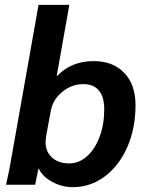

<svg xmlns="http://www.w3.org/2000/svg" viewBox="-20 -762 598 792"><path d="M140 -66H138Q136 -58 134 -44L125 0H5Q17 -50 31 -133L139 -742H266L214 -449H216Q275 -510 366 -510Q446 -510 492.5 -461.5Q539 -413 539 -328Q539 -232 505 -155Q471 -78 412 -34Q353 10 280 10Q236 10 196 -11.5Q156 -33 140 -66ZM410 -311Q410 -362 388 -388.5Q366 -415 324 -415Q275 -415 236 -382.5Q197 -350 189 -302L170 -199Q168 -183 168 -176Q168 -136 194.5 -112Q221 -88 266 -88Q306 -88 339 -117.5Q372 -147 391 -198Q410 -249 410 -311Z"/></svg>

Font: Sarabun
Style: Bold Italic
Weight: 700
Italic angle: -10°
Designer: Suppakit Chalermlarp | Katatrad Co.,Ltd.
Foundry: Cadson Demak Co.,Ltd.
Version: Version 1.000; ttfautohint (v1.6)